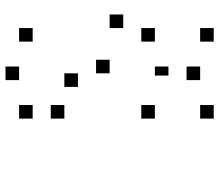

<svg xmlns="http://www.w3.org/2000/svg" viewBox="-70 -770 807 707"><g transform="rotate(90 333.5 -416.5)"><path d="M416.7 -133.3V-83.3H366.7V-133.3ZM275 -83.3V-33.3H225V-83.3ZM133.3 -133.3V-83.3H83.3V-133.3ZM416.7 -250V-200H366.7V-250ZM300 -300V-250H250V-300ZM250 -416.7V-366.7H200V-416.7ZM83.3 -466.7V-416.7H33.3V-466.7ZM416.7 -583.3V-533.3H366.7V-583.3ZM258.3 -633.3V-583.3H225V-633.3ZM133.3 -583.3V-533.3H83.3V-583.3ZM416.7 -800V-750H366.7V-800ZM275 -750V-700H225V-750ZM133.3 -800V-750H83.3V-800Z"/></g></svg>

Font: 0xA000-Boxes
Style: Boxes
Weight: 400
Version: Version 0.1